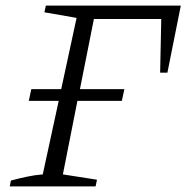

<svg xmlns="http://www.w3.org/2000/svg" viewBox="-20 -667 667 687"><path d="M15 0 19 -21Q49 -29 77.5 -35Q106 -41 133 -43L190 -306H83L92 -348H199L254 -603L139 -623L144 -647H627L579 -407H553L557 -599H316L266 -348H425L416 -306H257L205 -43L327 -24L322 0Z"/></svg>

Font: Piazzolla SC Light
Style: Italic
Weight: 300
Italic angle: -11.3°
Designer: Juan Pablo del Peral
Foundry: Huerta Tipografica
Version: Version 1.330